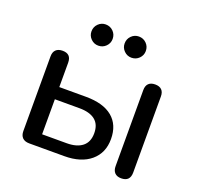

<svg xmlns="http://www.w3.org/2000/svg" viewBox="-123 -824 989 963"><g transform="rotate(20 372.0 -342.5)"><path d="M77 -48V-447Q77 -470 89.5 -482Q102 -494 125 -494Q171 -494 171 -447V-317H313Q406 -317 455 -276.5Q504 -236 504 -160Q504 -86 453 -43Q402 0 313 0H126Q102 0 89.5 -12.5Q77 -25 77 -48ZM415 -159Q415 -206 386 -229Q357 -252 302 -252H171V-65H302Q356 -65 385.5 -88.5Q415 -112 415 -159ZM572 -41V-447Q572 -470 584 -482Q596 -494 619 -494Q642 -494 654 -482Q666 -470 666 -447V-41Q666 7 619 7Q596 7 584 -5.5Q572 -18 572 -41ZM227 -635Q227 -659 243.5 -675.5Q260 -692 283 -692Q307 -692 323.5 -675.5Q340 -659 340 -635Q340 -612 323.5 -595.5Q307 -579 283 -579Q260 -579 243.5 -595.5Q227 -612 227 -635ZM404 -635Q404 -659 420.5 -675.5Q437 -692 460 -692Q484 -692 500.5 -675.5Q517 -659 517 -635Q517 -612 500.5 -595.5Q484 -579 460 -579Q437 -579 420.5 -595.5Q404 -612 404 -635Z"/></g></svg>

Font: SN Pro
Style: Regular
Weight: 400
Designer: Tobias Whetton
Foundry: Supernotes
Version: Version 1.003